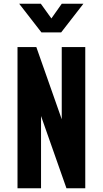

<svg xmlns="http://www.w3.org/2000/svg" viewBox="-20 -1000 546 1020"><path d="M73 0V-750H173L344 -264L308 -263V-750H433V0H333L162 -486L198 -487V0ZM200 -828 82 -980H197L253 -902L308 -980H423L305 -828Z"/></svg>

Font: Mohave Light
Style: Bold
Weight: 700
Version: Version 2.003